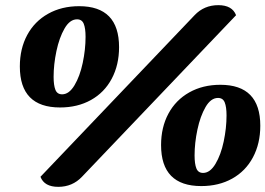

<svg xmlns="http://www.w3.org/2000/svg" viewBox="-20 -703 1030 745"><path d="M206 22Q152 22 137 -17L735 -644Q772 -683 827 -683Q881 -683 896 -644L298 -17Q261 22 206 22ZM213 -286Q57 -286 57 -445Q57 -514 85.5 -567Q114 -620 166.5 -649.5Q219 -679 287 -679Q442 -679 442 -520Q442 -451 413.5 -397.5Q385 -344 333 -315Q281 -286 213 -286ZM312 -560Q312 -593 305 -610.5Q298 -628 279 -628Q251 -628 230.5 -592.5Q210 -557 199 -505Q188 -453 188 -405Q188 -372 195 -354.5Q202 -337 221 -337Q248 -337 269 -372Q290 -407 301 -459Q312 -511 312 -560ZM761 19Q605 19 605 -140Q605 -209 633.5 -262Q662 -315 714.5 -344.5Q767 -374 835 -374Q990 -374 990 -215Q990 -146 961.5 -92.5Q933 -39 881 -10Q829 19 761 19ZM859 -255Q859 -288 852 -305.5Q845 -323 826 -323Q798 -323 777.5 -287.5Q757 -252 746 -200Q735 -148 735 -100Q735 -67 742 -49.5Q749 -32 768 -32Q795 -32 816 -67Q837 -102 848 -154Q859 -206 859 -255Z"/></svg>

Font: Sansita ExtraBold Italic
Style: Regular
Weight: 800
Italic angle: -11°
Designer: Pablo Cosgaya
Foundry: Omnibus-Type
Version: Version 1.006